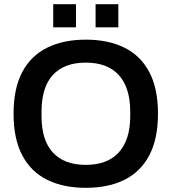

<svg xmlns="http://www.w3.org/2000/svg" viewBox="-20 -888 822 920"><path d="M391 12Q284 12 206 -26.5Q128 -65 86.5 -144Q45 -223 45 -343Q45 -464 86.5 -542.5Q128 -621 206 -659.5Q284 -698 391 -698Q499 -698 576.5 -659.5Q654 -621 695.5 -542.5Q737 -464 737 -343Q737 -223 695.5 -144Q654 -65 576.5 -26.5Q499 12 391 12ZM391 -98Q443 -98 482.5 -113Q522 -128 549 -157.5Q576 -187 590 -230.5Q604 -274 604 -331V-353Q604 -411 590 -455Q576 -499 549 -528.5Q522 -558 482.5 -573Q443 -588 391 -588Q339 -588 299.5 -573Q260 -558 233 -528.5Q206 -499 192.5 -455Q179 -411 179 -353V-331Q179 -274 192.5 -230.5Q206 -187 233 -157.5Q260 -128 299.5 -113Q339 -98 391 -98ZM235 -757V-868H344V-757ZM438 -757V-868H547V-757Z"/></svg>

Font: Archivo SemiBold
Style: Regular
Weight: 600
Designer: Hector Gatti
Foundry: Omnibus-Type
Version: Version 2.001